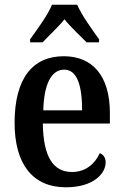

<svg xmlns="http://www.w3.org/2000/svg" viewBox="-20 -786 525 816"><path d="M108 -606H161C187 -634 228 -671 254 -704C280 -671 321 -634 348 -606H401V-619C374 -657 327 -721 308 -766H201C183 -721 135 -657 108 -619ZM260 10C378 10 429 -49 429 -96C429 -117 418 -130 404 -135C384 -91 345 -55 286 -55C207 -55 164 -118 162 -261H447V-306C447 -464 373 -547 251 -547C118 -547 42 -452 42 -264C42 -90 118 10 260 10ZM164 -317C167 -429 198 -490 253 -490C308 -490 329 -422 329 -317Z"/></svg>

Font: Noto Serif Condensed Semi
Style: Regular
Weight: 600
Width: 3
Designer: Monotype Design Team
Foundry: Monotype Imaging Inc.
Version: Version 1.002